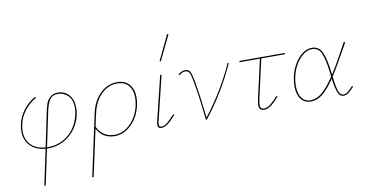

<svg xmlns="http://www.w3.org/2000/svg" viewBox="-90 -961 2874 1499"><g transform="rotate(-10 1347.5 -211.0)"><path d="M502 -268Q502 -244 498 -221Q486 -156 448.5 -104Q411 -52 355 -22.5Q299 7 232 7H222L162 289H151L211 6Q136 0 92 -44.5Q48 -89 48 -160Q48 -188 53 -209Q66 -275 107 -327Q148 -379 201 -407L206 -398Q155 -371 114.5 -319.5Q74 -268 63 -205Q58 -178 58 -159Q58 -92 99 -50.5Q140 -9 213 -4L271 -281Q279 -317 287.5 -341.5Q296 -366 319 -387.5Q342 -409 381 -409Q433 -409 467.5 -371Q502 -333 502 -268ZM492 -270Q492 -333 458.5 -366Q425 -399 380 -399Q334 -399 313.5 -366.5Q293 -334 282 -279L224 -3H233Q299 -3 353 -32Q407 -61 441 -111Q475 -161 487 -223Q492 -251 492 -270Z M980 -266Q980 -239 974 -209Q955 -117 895.5 -57Q836 3 759 3Q715 3 679 -18Q643 -39 622 -80L542 289H531L637 -203Q658 -298 717 -353.5Q776 -409 850 -409Q911 -409 945.5 -370Q980 -331 980 -266ZM969 -266Q969 -328 937 -363.5Q905 -399 848 -399Q779 -399 723.5 -345.5Q668 -292 648 -200Q648 -200 643 -180L625 -95Q645 -52 680.5 -29.5Q716 -7 760 -7Q832 -7 888.5 -64.5Q945 -122 963 -210Q969 -240 969 -266Z M1206 -513 1301 -711 1311 -707 1215 -509ZM1102 -26Q1102 -36 1105 -49L1192 -406H1203L1116 -47Q1113 -37 1113 -28Q1113 -7 1134 -7Q1155 -7 1179.5 -27Q1204 -47 1239 -86L1247 -80Q1211 -39 1183.5 -18Q1156 3 1131 3Q1102 3 1102 -26Z M1737 -406Q1635 -182 1491 0H1483L1479 -37Q1477 -54 1466.5 -141Q1456 -228 1441 -307Q1434 -346 1428.5 -364Q1423 -382 1414 -390.5Q1405 -399 1389 -399Q1364 -399 1341 -377L1334 -385Q1346 -396 1361.5 -402.5Q1377 -409 1391 -409Q1418 -409 1429 -388Q1440 -367 1451 -309Q1470 -200 1491 -16Q1635 -202 1727 -406Z M1924 -95Q1916 -58 1916 -42Q1916 -22 1923.5 -14.5Q1931 -7 1945 -7Q1970 -7 1995.5 -26.5Q2021 -46 2057 -86L2065 -80Q2029 -39 2000.5 -18Q1972 3 1945 3Q1925 3 1915 -7.5Q1905 -18 1905 -41Q1905 -59 1913 -96L1981 -396H1819L1821 -406H2181L2179 -396H1992Z M2660 -55Q2631 -24 2613.5 -10.5Q2596 3 2576 3Q2544 3 2529.5 -35.5Q2515 -74 2506 -145Q2455 -69 2410.5 -33Q2366 3 2317 3Q2265 3 2237 -34.5Q2209 -72 2209 -136Q2209 -166 2215 -199Q2226 -258 2253.5 -306Q2281 -354 2318 -381.5Q2355 -409 2395 -409Q2450 -409 2474.5 -356Q2499 -303 2511 -200L2514 -175Q2568 -260 2648 -410L2659 -406Q2561 -229 2516 -159Q2524 -85 2536.5 -46Q2549 -7 2576 -7Q2592 -7 2606 -17.5Q2620 -28 2633 -41.5Q2646 -55 2652 -61ZM2504 -161Q2502 -187 2500 -200Q2488 -298 2466.5 -348.5Q2445 -399 2394 -399Q2359 -399 2324.5 -373Q2290 -347 2263.5 -301.5Q2237 -256 2226 -198Q2220 -167 2220 -137Q2220 -78 2244.5 -42.5Q2269 -7 2317 -7Q2362 -7 2406.5 -44Q2451 -81 2504 -161Z"/></g></svg>

Font: Ysabeau Infant Hairline
Style: Italic
Weight: 100
Italic angle: -12°
Designer: Christian Thalmann (Catharsis Fonts)
Version: Version 0.003